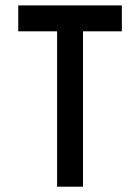

<svg xmlns="http://www.w3.org/2000/svg" viewBox="-20 -704 528 724"><path d="M48.8 -683.6H439.5V-585.9H293V0H195.3V-585.9H48.8Z"/></svg>

Font: BabelStone Runic Norse
Style: Regular
Weight: 400
Designer: Andrew West
Foundry: BabelStone
Version: Version 3.002 March 14, 2022